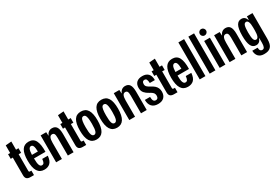

<svg xmlns="http://www.w3.org/2000/svg" viewBox="71 -1916 4725 3277"><g transform="rotate(-30 2434.0 -278.0)"><path d="M145 0Q97.7 0 74.2 -21.7Q50.8 -43.5 50.8 -90.8V-439.9L9.8 -438V-529.8L50.8 -528.8V-680.2L166 -689.9V-528.8L214.8 -529.8V-438L166 -439.9V-115.2Q166 -100.1 170.9 -94Q175.8 -87.9 189 -87.9H214.8V0Z M418 9.8Q330.1 9.8 286.9 -58.6Q243.7 -127 243.7 -267.1Q243.7 -404.8 286.1 -472.9Q328.6 -541 418 -541Q510.3 -541 548.6 -466.6Q586.9 -392.1 583 -246.1H356.9Q356.9 -151.4 372.1 -113.8Q387.2 -76.2 418 -76.2Q445.3 -76.2 458 -98.6Q470.7 -121.1 474.6 -168.9H584Q576.2 -73.2 533.4 -31.7Q490.7 9.8 418 9.8ZM356.9 -315.9H473.6Q471.7 -393.6 457.8 -424.3Q443.8 -455.1 418 -455.1Q389.6 -455.1 374.8 -424.3Q359.9 -393.6 356.9 -315.9Z M651.4 0V-529.8H761.2L765.1 -460.9H769.5Q783.7 -499 812 -519.5Q840.3 -540 878.4 -540Q939 -540 967 -497.3Q995.1 -454.6 995.1 -359.9V0H882.3V-350.1Q882.3 -406.7 869.6 -428Q856.9 -449.2 829.6 -449.2Q794.9 -449.2 780 -415.8Q765.1 -382.3 765.1 -318.8V0Z M1174.3 0Q1127 0 1103.5 -21.7Q1080.1 -43.5 1080.1 -90.8V-439.9L1039.1 -438V-529.8L1080.1 -528.8V-680.2L1195.3 -689.9V-528.8L1244.1 -529.8V-438L1195.3 -439.9V-115.2Q1195.3 -100.1 1200.2 -94Q1205.1 -87.9 1218.3 -87.9H1244.1V0Z M1447.3 9.8Q1359.4 9.8 1316.2 -58.6Q1272.9 -127 1272.9 -267.1Q1272.9 -404.8 1315.4 -472.4Q1357.9 -540 1447.3 -540Q1537.1 -540 1579.6 -472.9Q1622.1 -405.8 1622.1 -267.1Q1622.1 -127 1578.9 -58.6Q1535.6 9.8 1447.3 9.8ZM1386.2 -265.1Q1386.2 -161.1 1400.6 -120.6Q1415 -80.1 1447.3 -80.1Q1479.5 -80.1 1494.4 -120.8Q1509.3 -161.6 1509.3 -265.1Q1509.3 -337.4 1502 -378.4Q1494.6 -419.4 1481.7 -434.8Q1468.8 -450.2 1447.3 -450.2Q1426.3 -450.2 1413.3 -434.8Q1400.4 -419.4 1393.3 -378.2Q1386.2 -336.9 1386.2 -265.1Z M1850.1 9.8Q1762.2 9.8 1719 -58.6Q1675.8 -127 1675.8 -267.1Q1675.8 -404.8 1718.3 -472.4Q1760.7 -540 1850.1 -540Q1939.9 -540 1982.4 -472.9Q2024.9 -405.8 2024.9 -267.1Q2024.9 -127 1981.7 -58.6Q1938.5 9.8 1850.1 9.8ZM1789.1 -265.1Q1789.1 -161.1 1803.5 -120.6Q1817.9 -80.1 1850.1 -80.1Q1882.3 -80.1 1897.2 -120.8Q1912.1 -161.6 1912.1 -265.1Q1912.1 -337.4 1904.8 -378.4Q1897.5 -419.4 1884.5 -434.8Q1871.6 -450.2 1850.1 -450.2Q1829.1 -450.2 1816.2 -434.8Q1803.2 -419.4 1796.1 -378.2Q1789.1 -336.9 1789.1 -265.1Z M2092.8 0V-529.8H2202.6L2206.5 -460.9H2210.9Q2225.1 -499 2253.4 -519.5Q2281.7 -540 2319.8 -540Q2380.4 -540 2408.4 -497.3Q2436.5 -454.6 2436.5 -359.9V0H2323.7V-350.1Q2323.7 -406.7 2311 -428Q2298.3 -449.2 2271 -449.2Q2236.3 -449.2 2221.4 -415.8Q2206.5 -382.3 2206.5 -318.8V0Z M2658.7 9.8Q2579.1 9.8 2537.4 -34.9Q2495.6 -79.6 2494.6 -165H2597.7Q2597.7 -114.3 2611.6 -90.1Q2625.5 -65.9 2656.7 -65.9Q2706.5 -65.9 2706.5 -127.9Q2706.5 -144.5 2701.7 -158.4Q2696.8 -172.4 2690.7 -181.4Q2684.6 -190.4 2670.9 -200.7Q2657.2 -210.9 2647.9 -216.6Q2638.7 -222.2 2618.7 -232.9Q2591.8 -247.6 2573.2 -261.5Q2554.7 -275.4 2537.8 -294.7Q2521 -314 2512.7 -339.4Q2504.4 -364.7 2504.4 -396Q2504.4 -465.3 2544.4 -502.7Q2584.5 -540 2658.7 -540Q2732.4 -540 2772.7 -499Q2813 -458 2812.5 -373H2712.4Q2710 -423.3 2698.2 -444.6Q2686.5 -465.8 2657.7 -465.8Q2612.3 -465.8 2612.3 -407.2Q2612.3 -390.1 2617.9 -376.5Q2623.5 -362.8 2636.5 -351.6Q2649.4 -340.3 2661.1 -332.8Q2672.9 -325.2 2694.3 -314Q2742.2 -287.1 2761.7 -270Q2818.4 -220.7 2818.4 -143.1Q2818.4 -71.3 2777.3 -30.8Q2736.3 9.8 2658.7 9.8Z M2973.6 0Q2926.3 0 2902.8 -21.7Q2879.4 -43.5 2879.4 -90.8V-439.9L2838.4 -438V-529.8L2879.4 -528.8V-680.2L2994.6 -689.9V-528.8L3043.5 -529.8V-438L2994.6 -439.9V-115.2Q2994.6 -100.1 2999.5 -94Q3004.4 -87.9 3017.6 -87.9H3043.5V0Z M3246.6 9.8Q3158.7 9.8 3115.5 -58.6Q3072.3 -127 3072.3 -267.1Q3072.3 -404.8 3114.7 -472.9Q3157.2 -541 3246.6 -541Q3338.9 -541 3377.2 -466.6Q3415.5 -392.1 3411.6 -246.1H3185.5Q3185.5 -151.4 3200.7 -113.8Q3215.8 -76.2 3246.6 -76.2Q3273.9 -76.2 3286.6 -98.6Q3299.3 -121.1 3303.2 -168.9H3412.6Q3404.8 -73.2 3362.1 -31.7Q3319.3 9.8 3246.6 9.8ZM3185.5 -315.9H3302.2Q3300.3 -393.6 3286.4 -424.3Q3272.5 -455.1 3246.6 -455.1Q3218.3 -455.1 3203.4 -424.3Q3188.5 -393.6 3185.5 -315.9Z M3481 0V-729H3593.8V0Z M3677.7 0V-729H3790.5V0Z M3874.5 0V-529.8H3987.3V0ZM3868.7 -668.9Q3868.7 -695.3 3886.7 -714.1Q3904.8 -732.9 3929.7 -732.9Q3956.5 -732.9 3975.1 -714.1Q3993.7 -695.3 3993.7 -668.9Q3993.7 -643.6 3975.1 -625.2Q3956.5 -606.9 3929.7 -606.9Q3904.8 -606.9 3886.7 -625.5Q3868.7 -644 3868.7 -668.9Z M4070.3 0V-529.8H4180.2L4184.1 -460.9H4188.5Q4202.6 -499 4231 -519.5Q4259.3 -540 4297.4 -540Q4357.9 -540 4386 -497.3Q4414.1 -454.6 4414.1 -359.9V0H4301.3V-350.1Q4301.3 -406.7 4288.6 -428Q4275.9 -449.2 4248.5 -449.2Q4213.9 -449.2 4199 -415.8Q4184.1 -382.3 4184.1 -318.8V0Z M4651.9 176.8Q4580.1 176.8 4541.7 136.7Q4503.4 96.7 4502 24.9H4606.9Q4608.9 66.9 4622.6 83Q4636.2 99.1 4659.2 99.1Q4689.5 99.1 4701.7 70.6Q4713.9 42 4713.9 -9.8V-101.1H4709Q4682.1 -22 4610.8 -22Q4543 -22 4512.5 -85.2Q4481.9 -148.4 4481.9 -280.8Q4481.9 -353.5 4491 -405Q4500 -456.5 4517.6 -485.6Q4535.2 -514.6 4557.9 -527.3Q4580.6 -540 4610.8 -540Q4683.1 -540 4709 -461.9H4713.9L4717.3 -529.8H4827.1V-26.9Q4827.1 31.7 4816.7 71.3Q4806.2 110.8 4783.4 134Q4760.7 157.2 4729.2 167Q4697.8 176.8 4651.9 176.8ZM4596.2 -280.8Q4596.2 -188.5 4609.4 -147.2Q4622.6 -106 4656.2 -106Q4713.9 -106 4713.9 -251V-311Q4713.9 -455.1 4656.2 -455.1Q4621.6 -455.1 4608.9 -412.8Q4596.2 -370.6 4596.2 -280.8Z"/></g></svg>

Font: Lumene Sans Condensed
Style: Bold
Weight: 600
Width: 3
Designer: Deni Anggara
Version: Version 1.003;Glyphs 3.1.2 (3151)